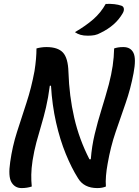

<svg xmlns="http://www.w3.org/2000/svg" viewBox="-20 -949 708 979"><path d="M142 2Q118 10 90 10Q56 10 38.5 -19.5Q21 -49 32 -123Q43 -202 66.5 -275.5Q90 -349 115 -425Q140 -501 156 -587Q161 -619 163.5 -648Q166 -677 166 -702Q176 -705 189.5 -707Q203 -709 217 -709Q275 -709 301 -681Q327 -653 329 -582Q333 -459 358.5 -348.5Q384 -238 436 -137H443Q448 -203 463 -265.5Q478 -328 497.5 -390.5Q517 -453 535 -519Q548 -569 554.5 -613Q561 -657 562 -702Q570 -705 581.5 -707Q593 -709 609 -709Q646 -709 660.5 -679.5Q675 -650 661 -576Q646 -496 620.5 -423Q595 -350 569.5 -275.5Q544 -201 529 -115Q523 -83 520.5 -53Q518 -23 520 2Q502 10 476 10Q408 10 378 -40Q345 -92 315.5 -164Q286 -236 266 -324Q246 -412 240 -512H234Q226 -450 214.5 -401Q203 -352 190 -309Q177 -266 165.5 -223Q154 -180 146 -130Q140 -90 139.5 -58.5Q139 -27 142 2ZM519 -929Q567 -931 599 -920Q610 -916 611.5 -905Q613 -894 606 -882Q587 -849 559 -824.5Q531 -800 494 -782Q478 -773 463 -770Q448 -767 428 -767Q406 -767 390.5 -771.5Q375 -776 362 -785Q417 -817 455.5 -850.5Q494 -884 519 -929Z"/></svg>

Font: Recursive Sn Csl St Med
Style: Italic
Weight: 500
Italic angle: -15°
Version: Version 1.079;hotconv 1.0.112;makeotfexe 2.5.65598; ttfautoh